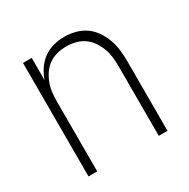

<svg xmlns="http://www.w3.org/2000/svg" viewBox="-126 -645 752 762"><g transform="rotate(-30 250.0 -264.0)"><path d="M69 0V-520H109V-418Q117 -442 131.5 -463.5Q146 -485 166.5 -500Q187 -515 212 -521.5Q237 -528 263 -528Q288 -528 313 -521.5Q338 -515 358.5 -500.5Q379 -486 393.5 -464.5Q408 -443 416.5 -419.5Q425 -396 428 -370.5Q431 -345 431 -320V0H391V-320Q391 -341 388.5 -362Q386 -383 378.5 -402.5Q371 -422 359 -439.5Q347 -457 329.5 -469Q312 -481 291.5 -486Q271 -491 250 -491Q229 -491 208.5 -486Q188 -481 170.5 -469Q153 -457 141 -439.5Q129 -422 121.5 -402.5Q114 -383 111.5 -362Q109 -341 109 -320V0Z"/></g></svg>

Font: Iosevka SS04 Extralight
Style: Regular
Weight: 200
Monospace: yes
Designer: Belleve Invis
Foundry: Belleve Invis
Version: Version 19.0.0; ttfautohint (v1.8.4)